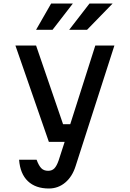

<svg xmlns="http://www.w3.org/2000/svg" viewBox="-20 -860 740 1096"><path d="M68 -600H186L340 -151H381L524 -600H633L412 87Q393 148 352.5 182Q312 216 259 216Q183 216 139 174Q95 132 89 52H189Q201 85 215.5 100Q230 115 255 115Q277 115 290.5 101Q304 87 315 55L349 -50H259ZM186 -690 272 -840H396L280 -690ZM375 -690 491 -840H623L477 -690Z"/></svg>

Font: Martian Mono
Style: Regular
Weight: 400
Monospace: yes
Designer: Roman Shamin
Foundry: Evil Martians
Version: Version 1.000; ttfautohint (v1.8.4.7-5d5b)